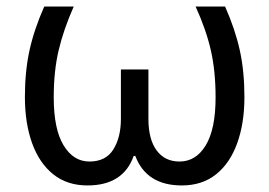

<svg xmlns="http://www.w3.org/2000/svg" viewBox="-20 -556 822 586"><path d="M247 10Q185 10 142.5 -24Q100 -58 78 -119Q56 -180 56 -260Q56 -338 70 -402Q84 -466 115 -536H205Q174 -466 159 -402.5Q144 -339 144 -259Q144 -162 174 -112.5Q204 -63 253 -63Q303 -63 326 -100Q349 -137 349 -193V-344H433V-193Q433 -131 458 -97Q483 -63 528 -63Q578 -63 608 -112.5Q638 -162 638 -259Q638 -339 623.5 -402.5Q609 -466 577 -536H667Q698 -466 712 -402Q726 -338 726 -260Q726 -180 704 -119Q682 -58 639.5 -24Q597 10 535 10Q427 10 393 -80H388Q356 10 247 10Z"/></svg>

Font: lgurmukhi15
Style: Book
Weight: 400
Designer: Jelle Bosma - Monotype Design Team
Foundry: Monotype Imaging Inc.
Version: Version 2.003